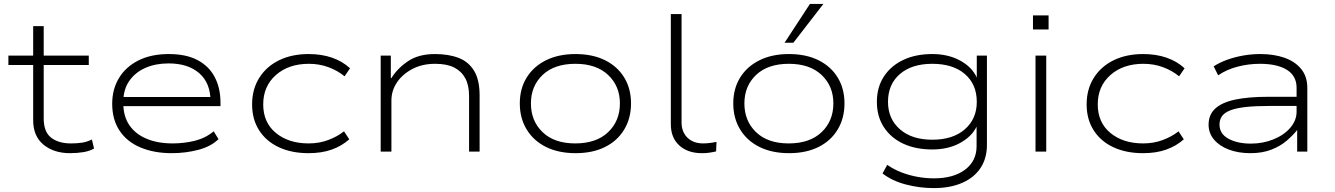

<svg xmlns="http://www.w3.org/2000/svg" viewBox="-20 -777 6842 984"><path d="M339 8Q256 8 203 -35.5Q150 -79 150 -161V-444H23V-492H150V-643H204V-492H435V-444H204V-170Q204 -101 242 -71.5Q280 -42 343 -42Q373 -42 398.5 -45.5Q424 -49 451 -62L462 -16Q441 -3 408.5 2.5Q376 8 339 8Z M860 8Q770 8 700.5 -21Q631 -50 593 -107Q555 -164 555 -245Q555 -320 590 -377.5Q625 -435 690 -467.5Q755 -500 845 -500Q934 -500 992.5 -469Q1051 -438 1080.5 -382Q1110 -326 1110 -250V-233H589V-280H1087L1059 -258Q1059 -351 1001.5 -401.5Q944 -452 844 -452Q778 -452 726 -429.5Q674 -407 643 -363Q612 -319 612 -255V-247Q612 -181 643 -135.5Q674 -90 731 -66Q788 -42 865 -42Q924 -42 978.5 -55.5Q1033 -69 1075 -104L1100 -64Q1061 -26 996 -9Q931 8 860 8Z M1561 8Q1475 8 1410 -22Q1345 -52 1308.5 -108.5Q1272 -165 1272 -242Q1272 -320 1309 -378.5Q1346 -437 1411 -468.5Q1476 -500 1562 -500Q1628 -500 1681.5 -481.5Q1735 -463 1774 -427L1746 -386Q1709 -416 1662.5 -433Q1616 -450 1563 -450Q1459 -450 1394 -392.5Q1329 -335 1329 -242Q1329 -149 1394 -95.5Q1459 -42 1562 -42Q1616 -42 1662.5 -59.5Q1709 -77 1743 -104L1770 -63Q1732 -29 1680.5 -10.5Q1629 8 1561 8Z M1931 0V-492H1983V-377H1986Q2018 -428 2072 -464Q2126 -500 2209 -500Q2279 -500 2330 -480.5Q2381 -461 2409.5 -414.5Q2438 -368 2438 -288V0H2384V-285Q2384 -340 2364.5 -376Q2345 -412 2307.5 -431Q2270 -450 2210 -450Q2143 -450 2092.5 -423Q2042 -396 2014 -354Q1986 -312 1986 -262V0Z M2930 8Q2843 8 2779 -23.5Q2715 -55 2679.5 -113Q2644 -171 2644 -247Q2644 -323 2679.5 -380Q2715 -437 2779 -468.5Q2843 -500 2929 -500Q3017 -500 3080.5 -468.5Q3144 -437 3179 -380Q3214 -323 3214 -247Q3214 -171 3179 -113Q3144 -55 3080.5 -23.5Q3017 8 2930 8ZM2928 -42Q3036 -42 3096.5 -99.5Q3157 -157 3157 -247Q3157 -336 3096.5 -393Q3036 -450 2929 -450Q2821 -450 2761 -393Q2701 -336 2701 -247Q2701 -157 2761 -99.5Q2821 -42 2928 -42Z M3577 8Q3505 8 3461.5 -31.5Q3418 -71 3418 -140V-705H3473V-148Q3473 -117 3486.5 -93Q3500 -69 3524.5 -55.5Q3549 -42 3583 -42Q3598 -42 3616 -44Q3634 -46 3652 -50L3650 -1Q3633 3 3615.5 5.5Q3598 8 3577 8Z M4024 8Q3937 8 3873 -23.5Q3809 -55 3773.5 -113Q3738 -171 3738 -247Q3738 -323 3773.5 -380Q3809 -437 3873 -468.5Q3937 -500 4023 -500Q4111 -500 4174.5 -468.5Q4238 -437 4273 -380Q4308 -323 4308 -247Q4308 -171 4273 -113Q4238 -55 4174.5 -23.5Q4111 8 4024 8ZM4022 -42Q4130 -42 4190.5 -99.5Q4251 -157 4251 -247Q4251 -336 4190.5 -393Q4130 -450 4023 -450Q3915 -450 3855 -393Q3795 -336 3795 -247Q3795 -157 3855 -99.5Q3915 -42 4022 -42ZM4001 -558 4131 -757H4200L4046 -558Z M4766 187Q4693 187 4622.5 168.5Q4552 150 4503 112L4527 68Q4562 92 4601.5 107Q4641 122 4683 129.5Q4725 137 4767 137Q4867 137 4926 92.5Q4985 48 4985 -28V-126H4984Q4959 -76 4899 -43.5Q4839 -11 4758 -11Q4673 -11 4609.5 -40.5Q4546 -70 4510 -125Q4474 -180 4474 -255Q4474 -330 4510 -385Q4546 -440 4609.5 -470Q4673 -500 4758 -500Q4839 -500 4900 -467Q4961 -434 4986 -380V-492H5038V-34Q5038 34 5005.5 83.5Q4973 133 4911.5 160Q4850 187 4766 187ZM4758 -61Q4864 -61 4925 -114.5Q4986 -168 4986 -255Q4986 -345 4925 -397.5Q4864 -450 4758 -450Q4653 -450 4592 -397.5Q4531 -345 4531 -255Q4531 -168 4592 -114.5Q4653 -61 4758 -61Z M5274 -626V-698H5354V-626ZM5287 0V-492H5342V0Z M5838 8Q5752 8 5687 -22Q5622 -52 5585.5 -108.5Q5549 -165 5549 -242Q5549 -320 5586 -378.5Q5623 -437 5688 -468.5Q5753 -500 5839 -500Q5905 -500 5958.5 -481.5Q6012 -463 6051 -427L6023 -386Q5986 -416 5939.5 -433Q5893 -450 5840 -450Q5736 -450 5671 -392.5Q5606 -335 5606 -242Q5606 -149 5671 -95.5Q5736 -42 5839 -42Q5893 -42 5939.5 -59.5Q5986 -77 6020 -104L6047 -63Q6009 -29 5957.5 -10.5Q5906 8 5838 8Z M6388 8Q6326 8 6277.5 -10.5Q6229 -29 6201.5 -62Q6174 -95 6174 -138Q6174 -189 6208 -220.5Q6242 -252 6310 -266.5Q6378 -281 6481 -281H6640V-234H6484Q6413 -234 6364 -228.5Q6315 -223 6285.5 -211.5Q6256 -200 6243 -182Q6230 -164 6230 -139Q6230 -91 6276 -66Q6322 -41 6391 -41Q6453 -41 6507 -63Q6561 -85 6593 -122.5Q6625 -160 6625 -204V-327Q6625 -388 6575.5 -419Q6526 -450 6437 -450Q6379 -450 6323 -435.5Q6267 -421 6223 -391L6200 -437Q6231 -457 6270 -471Q6309 -485 6352 -492.5Q6395 -500 6439 -500Q6509 -500 6563 -481Q6617 -462 6648.5 -423.5Q6680 -385 6680 -326V0H6628V-111L6629 -112Q6608 -85 6575 -56.5Q6542 -28 6495.5 -10Q6449 8 6388 8Z"/></svg>

Font: Nunito Sans 7pt Expanded ExtraLight
Style: Regular
Weight: 250
Width: 7
Designer: Vernon Adams
Foundry: Vernon Adams
Version: Version 3.101;gftools[0.9.27]